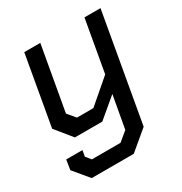

<svg xmlns="http://www.w3.org/2000/svg" viewBox="-168 -622 913 964"><g transform="rotate(-30 288.5 -139.5)"><path d="M551 -498 441 126 330 219H86L13 131L22 74H116L110 109L134 138H300L353 94L387 -95L274 0H115L38 -95L109 -498H202L136 -126L174 -81H269L405 -198L458 -498Z"/></g></svg>

Font: Chakra Petch Medium
Style: Italic
Weight: 500
Italic angle: -10°
Designer: Katatrad Aksorn Co.,Ltd.
Foundry: Cadson Demak Co.,Ltd.
Version: Version 1.000; ttfautohint (v1.6)